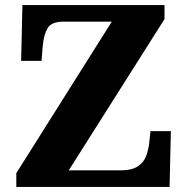

<svg xmlns="http://www.w3.org/2000/svg" viewBox="-20 -734 736 754"><path d="M44 0V-54L419 -649H230Q182 -649 167 -623.5Q152 -598 148 -554L143 -495H63L68 -714H626V-659L250 -65H452Q498 -65 521.5 -81Q545 -97 554 -121.5Q563 -146 566 -173L571 -219H651L646 0Z"/></svg>

Font: Noto Serif Lao ExtraBold
Style: Regular
Weight: 800
Designer: Monotype Design Team
Foundry: Monotype Imaging Inc.
Version: Version 2.003; ttfautohint (v1.8.4.7-5d5b)